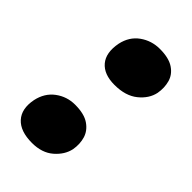

<svg xmlns="http://www.w3.org/2000/svg" viewBox="-172 -581 653 653"><g transform="rotate(45 155.0 -254.0)"><path d="M172 -325Q121 -325 97 -353.5Q73 -382 83 -434Q92 -476 123.5 -498.5Q155 -521 195 -521Q238 -521 262 -505Q286 -489 293 -463.5Q300 -438 295 -410Q288 -376 256.5 -350.5Q225 -325 172 -325ZM113 13Q57 13 31 -15.5Q5 -44 15 -95Q24 -137 55 -160Q86 -183 125 -183Q169 -183 193 -166.5Q217 -150 224.5 -125Q232 -100 227 -71Q220 -38 190.5 -12.5Q161 13 113 13Z"/></g></svg>

Font: Shantell Sans
Style: Bold Italic
Weight: 700
Italic angle: -11°
Designer: Stephen Nixon, Anya Danilova, Shantell Martin
Foundry: Arrow Type
Version: Version 1.011;[c5ecc13dd]